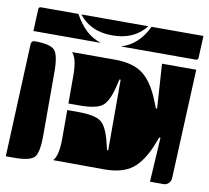

<svg xmlns="http://www.w3.org/2000/svg" viewBox="-72 -710 848 779"><g transform="rotate(10 352.5 -320.0)"><path d="M192 -28Q213 -50 213 -120V-238H259Q326 -238 352 -219Q378 -200 394 -131L400 -106H405V-397H400L394 -372Q378 -303 352 -284Q326 -265 259 -265H213V-380Q213 -450 192 -472V-473H368Q443 -473 484 -441.5Q525 -410 554 -337L566 -307H571L559 -490H700L680 -40Q679 -27 670.5 -18.5Q662 -10 650 -10H594L605 -193H600L588 -163Q559 -90 518 -58.5Q477 -27 402 -27ZM0 -10 20 -475Q21 -490 35 -490Q97 -490 116 -471.5Q135 -453 135 -380V-120Q135 -47 116.5 -28.5Q98 -10 35 -10ZM22 -530 26 -620Q26 -630 36 -630H190Q233 -550 300 -530ZM382 -530Q454 -551 491 -630H705L701 -540Q701 -530 691 -530ZM202 -630H478Q430 -568 340 -568Q250 -568 202 -630Z"/></g></svg>

Font: PrimecolorCV1
Style: Medium
Weight: 500
Designer: gluk
Foundry: gluk
Version: Version 0.672